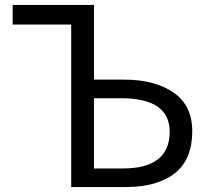

<svg xmlns="http://www.w3.org/2000/svg" viewBox="-20 -754 844 774"><path d="M267 0V-655H31V-734H359V-433H480Q604 -433 679.5 -381Q755 -329 755 -225Q755 -111 684.5 -55.5Q614 0 487 0ZM359 -75H476Q664 -75 664 -223Q664 -358 468 -358H359Z"/></svg>

Font: Noto Sans SC
Style: Regular
Weight: 400
Designer: Ryoko NISHIZUKA  (kana, bopomofo & ideographs); Paul D. Hunt (Latin, Greek & Cyrillic); Sandoll Communications , Soo-you
Foundry: Adobe
Version: Version 2.002;hotconv 1.0.116;makeotfexe 2.5.65601